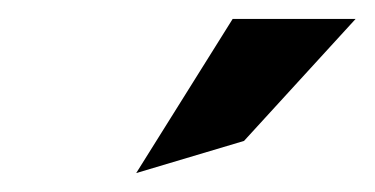

<svg xmlns="http://www.w3.org/2000/svg" viewBox="-20 -772 396 203"><path d="M124 -589 238 -623 356 -752H226Z"/></svg>

Font: Charger Pro
Style: BdObl
Weight: 700
Designer: Jasper
Foundry: Cannot Into Space Fonts
Version: Version 1.09